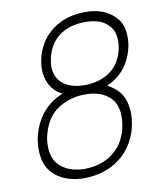

<svg xmlns="http://www.w3.org/2000/svg" viewBox="-87 -834 755 917"><g transform="rotate(-10 291.0 -375.5)"><path d="M229 -716.5Q296 -765.5 387.5 -765.5Q479 -765.5 527 -716.5Q555.5 -691 563.8 -653Q572 -615 564.5 -571Q556 -527.5 534 -489.8Q512 -452 476 -426Q465 -418 454 -412Q443 -406 431.5 -401Q461 -385 480 -365.5Q508.5 -336.5 516.5 -292.5Q525 -249 516.5 -203Q513 -180.5 505.2 -158Q497.5 -135.5 485.5 -114.5Q473.5 -93.5 458 -75Q442.5 -56.5 423 -41.5Q385.5 -12.5 340.5 1.5Q295.5 15.5 249 15.5Q202.5 15.5 162.8 1.5Q123 -12.5 96 -41.5Q67.5 -72 59.8 -115.5Q52 -159 60.5 -207.5Q68.5 -252.5 92 -294.5Q115.5 -336.5 153 -365.5Q166 -375.5 181.5 -384.2Q197 -393 214.5 -401Q193 -411 178 -426Q152.5 -452 143 -489.8Q133.5 -527.5 141.5 -571Q149 -615 171 -652.2Q193 -689.5 229 -716.5ZM253 -681Q227 -661.5 210.2 -632Q193.5 -602.5 187.5 -566.5Q181 -534.5 188 -506.8Q195 -479 213.5 -460.5Q233.5 -440.5 262.5 -431.2Q291.5 -422 326 -422Q360.5 -422 393.8 -431.2Q427 -440.5 453 -460.5Q479 -479 495.2 -508.2Q511.5 -537.5 517.5 -571Q523 -605.5 516.8 -634Q510.5 -662.5 490.5 -681Q456.5 -718.5 379 -718.5Q304 -718.5 253 -681ZM177 -332.5Q148 -309.5 130.2 -275.8Q112.5 -242 105 -203Q99 -164 105.2 -131Q111.5 -98 132.5 -75Q153.5 -52 186 -40Q218.5 -28 257.5 -28Q296.5 -28 333.2 -39.5Q370 -51 399 -75Q428 -98 445.8 -131Q463.5 -164 470 -203Q477 -242 471 -275.8Q465 -309.5 444 -332.5Q403 -378 318.5 -378Q279.5 -378 243.2 -366.5Q207 -355 177 -332.5Z"/></g></svg>

Font: Russisch Sans ExtraLight
Style: Italic
Weight: 200
Width: 4
Italic angle: -10°
Designer: Michael Sharanda (font) & Cristiano Sobral (main changes)
Foundry: Michael Sharanda
Version: Version 2.00;September 8, 2020;FontCreator 13.0.0.2681 64-bi